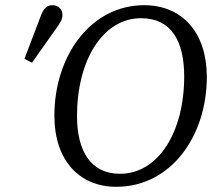

<svg xmlns="http://www.w3.org/2000/svg" viewBox="-20 -704 822 738"><path d="M427 14C636 14 775 -179 775 -409C775 -577 682 -684 534 -684C330 -684 189 -491 189 -259C189 -90 283 14 427 14ZM441 -36C327 -36 276 -126 276 -258C276 -472 375 -634 522 -634C638 -634 688 -547 688 -410C688 -197 589 -36 441 -36ZM74 -478 103 -463C134 -507 166 -552 197 -596C214 -620 220 -630 220 -648C220 -667 205 -684 181 -684C164 -684 149 -675 138 -646C117 -590 95 -534 74 -478Z"/></svg>

Font: Source Serif Variable
Style: Italic
Weight: 389
Italic angle: -12°
Designer: Frank Grießhammer
Foundry: Adobe Systems Incorporated
Version: Version 3.001;hotconv 1.0.111;makeotfexe 2.5.65597